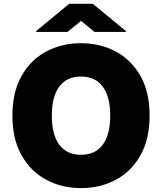

<svg xmlns="http://www.w3.org/2000/svg" viewBox="-20 -960 835 990"><path d="M751.4 -363.6Q751.4 -242.2 704.2 -158.9Q657 -75.6 576.7 -32.8Q496.4 9.9 397.7 9.9Q298.3 9.9 218.2 -33.2Q138.1 -76.3 91.1 -159.6Q44 -242.9 44 -363.6Q44 -485.1 91.1 -568.4Q138.1 -651.6 218.2 -694.4Q298.3 -737.2 397.7 -737.2Q496.4 -737.2 576.7 -694.4Q657 -651.6 704.2 -568.4Q751.4 -485.1 751.4 -363.6ZM548.3 -363.6Q548.3 -461.6 509.8 -513.5Q471.2 -565.3 397.7 -565.3Q324.2 -565.3 285.7 -513.5Q247.2 -461.6 247.2 -363.6Q247.2 -265.6 285.7 -213.8Q324.2 -161.9 397.7 -161.9Q471.2 -161.9 509.8 -213.8Q548.3 -265.6 548.3 -363.6ZM328.1 -795.5 397.7 -852.3 467.3 -795.5H629.3V-799.7L458.8 -940.3H336.6L166.2 -799.7V-795.5Z"/></svg>

Font: Inter UI Black
Style: Regular
Weight: 900
Designer: Rasmus Andersson
Foundry: rsms
Version: 3.2;8d6f07862